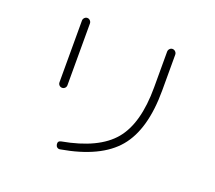

<svg xmlns="http://www.w3.org/2000/svg" viewBox="-129 -910 1257 1125"><g transform="rotate(20 500.0 -347.5)"><path d="M346.7 41Q336.9 43 329.1 37.6Q321.3 32.2 319.3 22.5Q314.5 -1 336.9 -4.9Q557.6 -44.9 648.9 -154.3Q740.2 -263.7 740.2 -488.3V-710.9Q740.2 -721.7 747.6 -729.5Q754.9 -737.3 764.6 -737.3Q775.4 -737.3 783.2 -729.5Q791 -721.7 791 -710.9V-488.3Q791 -244.1 688.5 -122.1Q585.9 0 346.7 41ZM209 -327.1V-711.9Q209 -721.7 216.3 -729.5Q223.6 -737.3 233.9 -737.3Q244.1 -737.3 251.5 -729.5Q258.8 -721.7 258.8 -711.9V-327.1Q258.8 -316.4 251.5 -309.1Q244.1 -301.8 233.9 -301.8Q223.6 -301.8 216.3 -309.1Q209 -316.4 209 -327.1Z"/></g></svg>

Font: Rounded-L Mgen+ 1m light
Style: Regular
Weight: 200
Designer: [Source Han Sans]
Ryoko NISHIZUKA  (kana & ideographs); Paul D. Hunt (Latin, Greek & Cyrillic); Wenlong ZHANG  (bopomofo
Version: Version 1.059.20150602